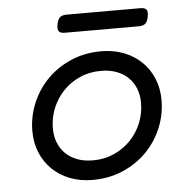

<svg xmlns="http://www.w3.org/2000/svg" viewBox="-48 -655 695 712"><g transform="rotate(-5 300.0 -298.5)"><path d="M500 -608.4Q516.6 -608.4 522.5 -601.1Q528.3 -593.8 524.9 -575.2Q521.5 -556.6 513.2 -549.3Q504.9 -542 488.3 -542H213.9Q197.3 -542 191.4 -549.3Q185.5 -556.6 189 -575.2Q192.4 -593.8 200.7 -601.1Q209 -608.4 225.6 -608.4ZM61.5 -188.5Q61.5 -242.2 81.8 -291.5Q102.1 -340.8 138.9 -378.7Q175.8 -416.5 227.3 -439.2Q278.8 -461.9 341.8 -461.9Q387.7 -461.9 425.8 -447Q463.9 -432.1 491.2 -405.5Q518.6 -378.9 533.7 -342.3Q548.8 -305.7 548.8 -262.7Q548.8 -209 528.6 -159.7Q508.3 -110.4 471.4 -72.5Q434.6 -34.7 383.1 -12Q331.5 10.7 268.6 10.7Q222.7 10.7 184.6 -4.2Q146.5 -19 119.1 -45.7Q91.8 -72.3 76.7 -108.6Q61.5 -145 61.5 -188.5ZM138.2 -192.4Q138.2 -163.1 147.7 -139.2Q157.2 -115.2 175 -97.9Q192.9 -80.6 218.5 -71Q244.1 -61.5 276.4 -61.5Q319.3 -61.5 355.2 -77.6Q391.1 -93.8 417.2 -121.1Q443.4 -148.4 457.8 -184.1Q472.2 -219.7 472.2 -258.8Q472.2 -288.1 462.6 -312Q453.1 -335.9 435.3 -353.3Q417.5 -370.6 391.8 -380.1Q366.2 -389.6 334 -389.6Q291 -389.6 255.1 -373.5Q219.2 -357.4 193.1 -330.1Q167 -302.7 152.6 -267.1Q138.2 -231.4 138.2 -192.4Z"/></g></svg>

Font: Courier Prime
Style: Italic
Weight: 400
Monospace: yes
Designer: Alan Dague-Greene
Foundry: Quote-Unquote Apps
Version: Version 1.202